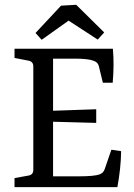

<svg xmlns="http://www.w3.org/2000/svg" viewBox="-20 -768 551 788"><path d="M442.5 -428.4H402.2L385.5 -497.1Q383.3 -505.5 378.2 -510.4Q373.1 -515.3 364.4 -518.5Q352 -523.3 332.2 -525.3Q312.4 -527.3 288.7 -527.3H197.8V-313.5L374.9 -319.6V-263.6L197.8 -268.4V-44.4H309.5Q333.1 -44.4 355.1 -46.2Q377.1 -48 389.5 -52.7Q397.8 -56 402.4 -61.1Q406.9 -66.2 409.8 -74.2L437.1 -153.5L477.1 -147.6Q476.7 -112.4 472.7 -74.9Q468.7 -37.5 461.8 0H39.6V-37.1L97.8 -47.6Q107.3 -49.5 112 -55.3Q116.7 -61.1 116.7 -70.5V-496Q116.7 -505.1 111.8 -511.1Q106.9 -517.1 97.8 -518.9L39.6 -530.2V-568H443.3Q446.2 -534.2 446 -499.6Q445.8 -465.1 442.5 -428.4ZM150.9 -604.7 125.8 -632.7 230.5 -744.7 292.7 -748.4 407.6 -634.9 381.1 -605.5 261.5 -683.3Z"/></svg>

Font: Rasa
Style: Regular
Weight: 400
Version: Version 1.000;PS 1.000;hotconv 1.0.88;makeotf.lib2.5.647800;